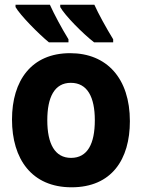

<svg xmlns="http://www.w3.org/2000/svg" viewBox="-20 -786 603 816"><path d="M380 -606H461V-619C431 -668 398 -728 381 -766H236V-756C256 -720 331 -644 380 -606ZM188 -606H271V-619C241 -668 210 -726 192 -766H46V-756C66 -721 144 -642 188 -606ZM284 10C455 10 532 -109 532 -271C532 -453 434 -560 278 -560C114 -560 31 -444 31 -278C31 -110 115 10 284 10ZM282 -115C213 -115 181 -175 181 -275C181 -372 211 -434 281 -434C351 -434 383 -374 383 -275C383 -175 352 -115 282 -115Z"/></svg>

Font: Noto Sans Mono SemiCondensed ExtraBold
Style: Regular
Weight: 800
Width: 4
Designer: Monotype Design Team
Foundry: Monotype Imaging Inc.
Version: Version 2.014